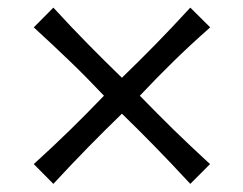

<svg xmlns="http://www.w3.org/2000/svg" viewBox="-20 -557 626 494"><path d="M117.3 -83.9Q165.2 -135.7 206.8 -178.1Q248.4 -220.6 293.7 -264.5Q338.9 -220.6 380.3 -178.1Q421.7 -135.7 469.6 -83.9L520.4 -134.8Q469.1 -181.9 426.4 -223.6Q383.8 -265.4 339.8 -310.7Q383.8 -357.4 426 -398.7Q468.2 -440.1 520.8 -486.6L469.6 -537.4Q422.6 -486.1 380.8 -443.5Q339 -400.9 293.7 -356.9Q248.3 -400.9 206.4 -443.5Q164.4 -486.1 117.3 -537.4L66.9 -486.6Q119.1 -438.7 161.3 -398Q203.5 -357.4 247.5 -310.7Q203.9 -265.4 161.3 -223.6Q118.7 -181.9 66.9 -134.8Z"/></svg>

Font: Pinar-VF-FD
Style: Regular
Weight: 300
Designer: Amin Abedi
Version: Version 3.0